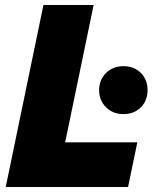

<svg xmlns="http://www.w3.org/2000/svg" viewBox="-20 -749 611 769"><path d="M154 -729H355L241 -179H530L493 0H3ZM377 -388Q377 -429 404.5 -456.5Q432 -484 474 -484Q517 -484 544 -457Q571 -430 571 -388Q571 -346 544 -319Q517 -292 474 -292Q432 -292 404.5 -319.5Q377 -347 377 -388Z"/></svg>

Font: Mona Sans Black
Style: Italic
Weight: 900
Italic angle: -11.7°
Designer: Deni Anggara
Foundry: GitHub
Version: Version 2.000